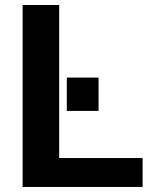

<svg xmlns="http://www.w3.org/2000/svg" viewBox="-20 -741 610 762"><path d="M371.1 -300.8H245.1V-433.1H371.1ZM545.9 1H69.8V-721.2H214.8V-113.8H545.9Z"/></svg>

Font: Perun
Style: Bold
Weight: 700
Foundry: Copyright (c) Stefan Peev, Context Ltd, 2016
Version: Version 1.0000